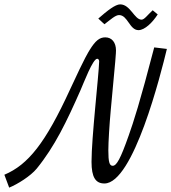

<svg xmlns="http://www.w3.org/2000/svg" viewBox="-20 -828 784 879"><path d="M686 -611C620 -357 591 -269 569 -207C532 -102 514 -69 496 -69C481 -69 476 -86 476 -140C476 -177 481 -258 487 -323C510 -564 511 -586 511 -597C511 -634 492 -657 462 -657C436 -657 417 -642 391 -600C384 -588 372 -573 301 -419C188 -173 109 -74 0 -28L22 31C61 15 120 -22 148 -56C231 -158 285 -271 349 -416C364 -450 405 -559 425 -559C430 -559 434 -554 434 -547C432 -481 399 -198 399 -87C399 -16 418 12 458 12C591 12 717 -492 744 -604ZM679 -781C655 -759 641 -738 628 -738C595 -738 577 -808 530 -808C508 -808 471 -779 430 -743L458 -717C486 -738 508 -759 525 -759C565 -759 573 -690 614 -690C643 -690 679 -726 702 -762Z"/></svg>

Font: Marck Script
Style: Regular
Weight: 400
Designer: Denis Masharov, Marck Fogel
Foundry: Denis Masharov
Version: Version 1.002